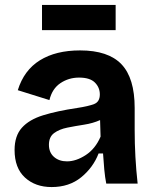

<svg xmlns="http://www.w3.org/2000/svg" viewBox="-20 -743 627 777"><path d="M189 14Q123 14 81 -24.5Q39 -63 39 -136Q39 -193 68.5 -226Q98 -259 154.5 -276.5Q211 -294 292 -306Q338 -313 361 -322Q384 -331 384 -361Q384 -389 364 -409Q344 -429 300 -429Q258 -429 224.5 -406.5Q191 -384 180 -338L52 -378Q77 -459 141.5 -499Q206 -539 304 -539Q418 -539 471.5 -483Q525 -427 525 -306V-217Q525 -108 537 0H410Q405 -25 402 -57Q399 -89 397 -122H379Q357 -65 308.5 -25.5Q260 14 189 14ZM251 -90Q288 -90 327 -115.5Q366 -141 387 -190L385 -257Q356 -244 320.5 -238.5Q285 -233 252.5 -226.5Q220 -220 199 -204.5Q178 -189 178 -157Q178 -126 198.5 -108Q219 -90 251 -90ZM150 -621V-723H448V-621Z"/></svg>

Font: Bricolage Grotesque 12pt Bricolage Grotesque 10pt Regular
Style: Bold
Weight: 700
Designer: Mathieu Triay
Foundry: Atelier Triay
Version: Version 1.001; ttfautohint (v1.8.4.7-5d5b);gftools[0.9.33.de